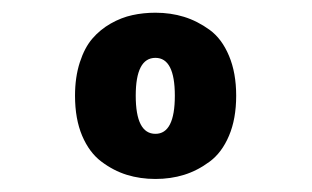

<svg xmlns="http://www.w3.org/2000/svg" viewBox="-20 -726 490 302"><path d="M98 -575.5Q98 -604.5 105.5 -627.8Q113 -651 125.2 -665.2Q137.5 -679.5 154.2 -689Q171 -698.5 188.2 -702.2Q205.5 -706 224.5 -706Q248.5 -706 269.5 -699.5Q290.5 -693 309.8 -679Q329 -665 340.2 -638.2Q351.5 -611.5 351.5 -575.5Q351.5 -539 340.2 -512.5Q329 -486 309.8 -471.8Q290.5 -457.5 269.5 -451Q248.5 -444.5 224.5 -444.5Q200.5 -444.5 179.5 -451Q158.5 -457.5 139.5 -471.8Q120.5 -486 109.2 -512.5Q98 -539 98 -575.5ZM224.5 -515.5Q255 -515.5 255 -575.5Q255 -635 224.5 -635Q193.5 -635 193.5 -575.5Q193.5 -515.5 224.5 -515.5Z"/></svg>

Font: League Mono Condensed ExtraBold
Style: Regular
Weight: 800
Width: 1
Designer: Tyler Finck
Foundry: The League of Moveable Type / Tyler Finck
Version: Version 2.210